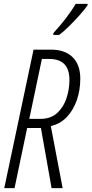

<svg xmlns="http://www.w3.org/2000/svg" viewBox="-20 -970 472 990"><path d="M2 0 153 -714H244Q314 -714 354 -675.5Q394 -637 394 -564Q394 -505 376 -453.5Q358 -402 324.5 -366.5Q291 -331 242 -320L303 0H246L191 -310H120L55 0ZM188 -357Q242 -357 275 -387.5Q308 -418 323 -464Q338 -510 338 -558Q338 -666 234 -666H196L131 -357ZM255 -799Q290 -837 321 -877.5Q352 -918 370 -950H432L431 -942Q417 -922 390.5 -892Q364 -862 335.5 -834Q307 -806 285 -790H255Z"/></svg>

Font: Noto Sans ExtraCondensed Light
Style: Italic
Weight: 300
Width: 2
Italic angle: -12°
Designer: Monotype Design Team
Foundry: Monotype Imaging Inc.
Version: Version 2.013; ttfautohint (v1.8.4.7-5d5b)